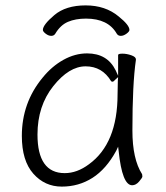

<svg xmlns="http://www.w3.org/2000/svg" viewBox="-20 -679 615 712"><path d="M185 -554Q180 -546 170 -546Q160 -546 149.5 -554Q139 -562 139 -568Q139 -587 181.5 -623Q224 -659 297.5 -659Q371 -659 420 -618Q460 -586 460 -568Q460 -562 449 -554Q438 -546 428 -546Q418 -546 413 -554Q381 -610 299 -610Q260 -610 232 -598Q204 -586 185 -554ZM470 8Q433 8 420 -119L418 -135L411 -120Q374 -52 323 -19.5Q272 13 209 13Q146 13 103.5 -35Q61 -83 61 -175Q61 -298 138 -391Q172 -433 215 -457Q258 -481 303 -481Q378 -481 409 -418L418 -398V-475Q418 -480 434 -480Q450 -480 467 -474Q484 -468 484 -459V-457Q471 -368 471 -195Q471 -89 507 -33Q508 -29 508 -24.5Q508 -20 496 -6Q484 8 470 8ZM119 -180Q119 -37 220 -37Q266 -37 310 -70Q416 -147 416 -330Q416 -355 417 -380L418 -393L408 -384Q401 -376 397.5 -376Q394 -376 392 -378Q359 -433 297.5 -433Q236 -433 177.5 -359.5Q119 -286 119 -180Z"/></svg>

Font: LXGW WenKai Lite Light
Style: Regular
Weight: 300
Designer: LXGW / Fontworks Inc.
Foundry: LXGW / Fontworks Inc.
Version: Version 1.511; March 25, 2025